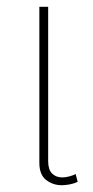

<svg xmlns="http://www.w3.org/2000/svg" viewBox="-20 -537 275 566"><path d="M162 9Q136 9 116 -6.5Q96 -22 96 -57V-517H122V-62Q122 -37 133.5 -25.5Q145 -14 164 -14Q173 -14 184.5 -17Q196 -20 203 -24L209 -1Q199 4 186 6.5Q173 9 162 9Z"/></svg>

Font: Noto Sans Thai UI SemCond Thin
Style: Regular
Weight: 100
Width: 4
Designer: Monotype Design Team
Foundry: Monotype Imaging Inc.
Version: Version 2.000